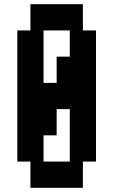

<svg xmlns="http://www.w3.org/2000/svg" viewBox="-20 -1020 540 915"><path d="M62.5 -875H125V-1000H375V-875H437.5V-250H375V-125H125V-250H62.5ZM187.5 -625H250V-750H312.5V-875H187.5ZM187.5 -250H312.5V-500H250V-375H187.5Z"/></svg>

Font: Amiga Topaz Unicode Rus
Style: Regular
Weight: 400
Designer: dMG of Trueschool and Divine Stylers
Foundry: dMG of Trueschool and Divine Stylers
Version: Version 1.1